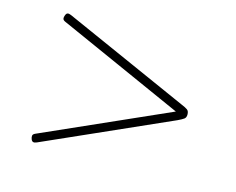

<svg xmlns="http://www.w3.org/2000/svg" viewBox="-79 -811 921 750"><g transform="rotate(15 381.5 -436.5)"><path d="M123 -179Q114 -175 108.5 -176.5Q103 -178 100 -186Q97 -194 98 -200Q99 -206 108 -210L616 -436L108 -663Q99 -667 98 -673Q97 -679 100 -686Q103 -695 108.5 -696.5Q114 -698 123 -694L631 -468Q648 -461 655.5 -455.5Q663 -450 663 -436Q663 -424 655.5 -418.5Q648 -413 631 -405Z"/></g></svg>

Font: Playwrite CL Thin
Style: Regular
Weight: 100
Designer: Veronika Burian, José Scaglione
Foundry: TypeTogether
Version: Version 1.002